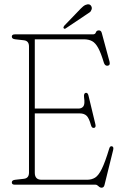

<svg xmlns="http://www.w3.org/2000/svg" viewBox="-20 -860 572 894"><path d="M35 -689.5Q35 -700 49 -700H412.5Q423.5 -700 426.5 -709.2Q429.5 -718.5 440.5 -718.5Q451 -718.5 454 -706L490 -573Q494.5 -555.5 481 -554Q468.5 -552.5 463.5 -568.5Q450 -613.5 437.2 -636.8Q424.5 -660 408.8 -668.5Q393 -677 369.5 -677H142V-354.5H345.5Q360.5 -354.5 368.2 -364.8Q376 -375 371.5 -406Q369 -425 378.5 -427.5Q388.5 -430 392 -415L424 -282Q428 -266.5 418 -264.5Q407.5 -262.5 403.5 -277.5Q394.5 -310.5 383 -321.2Q371.5 -332 351 -332H142V-55.5Q142 -23 173.5 -23H385Q407 -23 423 -33Q439 -43 454.2 -74Q469.5 -105 488.5 -168Q492 -180.5 500.5 -179Q510.5 -177.5 507 -162L466.5 1.5Q463.5 14 453 14Q445.5 14 438.5 7Q431.5 0 425 0H49Q35 0 35 -10.5Q35 -21.5 51.5 -23L91 -27.5Q115 -30 115 -56.5V-643.5Q115 -670 91 -672.5L51.5 -677Q35 -678.5 35 -689.5ZM356.5 -820.5Q368.5 -833 378 -837Q387.5 -841 394.5 -839.5Q401.5 -838 405.2 -830.8Q409 -823.5 406.5 -816Q403.5 -806.5 397 -802.2Q390.5 -798 381 -791.5L285.5 -727.5Q280.5 -724 276.5 -728.5Q274.5 -731 276 -734.5Q277.5 -738 279.5 -740.5Z"/></svg>

Font: Fraunces 144pt S100 Thin
Style: Regular
Weight: 100
Version: Version 1.000; ttfautohint (v1.8.3)